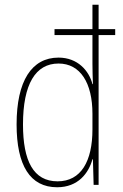

<svg xmlns="http://www.w3.org/2000/svg" viewBox="-20 -780 518 810"><path d="M221 10C310 10 354 -50 370 -108H372L375 0H396V-632H466V-657H396V-760H370V-657H210V-632H370V-511C370 -483 371 -456 372 -425H370C356 -481 308 -537 227 -537C114 -537 50 -439 50 -255C50 -82 107 10 221 10ZM223 -15C121 -15 77 -101 77 -255C77 -425 130 -512 227 -512C319 -512 370 -430 370 -300V-234C370 -100 322 -15 223 -15Z"/></svg>

Font: Noto Sans Thai Looped Condensed Thin
Style: Regular
Weight: 100
Width: 3
Designer: Sasikarn Vongin, Ben Mitchell
Foundry: The Fontpad Ltd
Version: Version 1.001